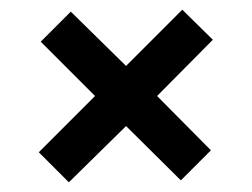

<svg xmlns="http://www.w3.org/2000/svg" viewBox="-20 -535 519 396"><path d="M419 -453 304 -337 415 -225 353 -163 240 -275 122 -159 60 -221 176 -337 64 -449 126 -511 240 -399 356 -515Z"/></svg>

Font: Non Bureau
Style: Regular
Weight: 400
Designer: Jona Saucedo
Foundry: Non Foundry
Version: Version 1.000; ttfautohint (v1.8.4)